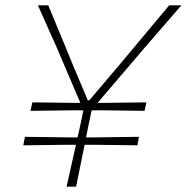

<svg xmlns="http://www.w3.org/2000/svg" viewBox="-20 -704 704 724"><path d="M68 -156 74 -188Q117.5 -187.5 162.8 -187Q208 -186.5 234 -186H272.5Q277.5 -207.5 282 -228L294.5 -288H256Q230 -287.5 184.8 -287.2Q139.5 -287 95 -286L102 -318Q145.5 -317.5 190.8 -317Q236 -316.5 262 -316H283L193 -527Q182.5 -550.5 173.2 -571Q164 -591.5 152.5 -617.8Q141 -644 123 -684H162Q183 -633.5 198 -597Q213 -560.5 226.8 -527.5Q240.5 -494.5 257 -454L311 -326H317L429 -458Q462.5 -498 489.5 -530.2Q516.5 -562.5 546.2 -598.2Q576 -634 618 -684H664Q632.5 -647.5 598.2 -608Q564 -568.5 528 -527L348 -316H372Q398.5 -316.5 443.5 -317Q488.5 -317.5 532 -318L525 -286Q482.5 -287 437.5 -287.2Q392.5 -287.5 366 -288H325.5L313 -228Q309 -208 304.5 -186H344Q370.5 -186.5 415.5 -187Q460.5 -187.5 504 -188L498 -156Q454.5 -157 409.5 -157.2Q364.5 -157.5 338 -158H299Q291 -118 283.2 -80Q275.5 -42 267 0H231Q240.5 -42.5 249 -80.2Q257.5 -118 266.5 -158H228Q202 -157.5 156.8 -157.2Q111.5 -157 68 -156Z"/></svg>

Font: Commissioner Loud Thin
Style: Italic
Weight: 100
Italic angle: -12°
Designer: Kostas Bartsokas
Foundry: Kostas Bartsokas
Version: Version 1.000; ttfautohint (v1.8.3)